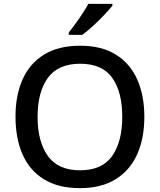

<svg xmlns="http://www.w3.org/2000/svg" viewBox="-20 -961 825 991"><path d="M725 -358Q725 -247 688 -164.5Q651 -82 577 -36Q503 10 393 10Q280 10 206 -36Q132 -82 96 -165Q60 -248 60 -359Q60 -469 96.5 -551Q133 -633 207 -679Q281 -725 394 -725Q504 -725 577.5 -679.5Q651 -634 688 -551.5Q725 -469 725 -358ZM174 -358Q174 -230 227 -156Q280 -82 393 -82Q507 -82 559 -156Q611 -230 611 -358Q611 -486 559.5 -559Q508 -632 394 -632Q280 -632 227 -559Q174 -486 174 -358ZM560 -931Q545 -913 518 -884Q491 -855 460 -827Q429 -799 405 -781H335V-793Q350 -812 369 -838Q388 -864 406 -891.5Q424 -919 436 -941H560Z"/></svg>

Font: Noto Sans Bengali Medium
Style: Regular
Weight: 500
Designer: Jelle Bosma - Monotype Design Team
Foundry: Monotype Imaging Inc.
Version: Version 2.003; ttfautohint (v1.8.4.7-5d5b)